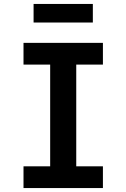

<svg xmlns="http://www.w3.org/2000/svg" viewBox="-20 -952 640 972"><path d="M99 0V-110H234V-625H99V-735H501V-625H366V-110H501V0ZM150 -838V-932H450V-838Z"/></svg>

Font: Iosevka Curly XBdEx
Style: Regular
Weight: 800
Width: 7
Monospace: yes
Designer: Belleve Invis
Foundry: Belleve Invis
Version: Version 11.1.0; ttfautohint (v1.8.3)